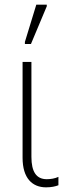

<svg xmlns="http://www.w3.org/2000/svg" viewBox="-20 -795 293 825"><path d="M87 -606H113L181 -768V-775H136L87 -615ZM178 10C201 10 218 6 231 1V-35C216 -28 198 -25 181 -25C136 -25 115 -57 115 -121V-529H77V-117C77 -29 119 10 178 10Z"/></svg>

Font: Noto Sans SemiCondensed ExtraLight
Style: Regular
Weight: 200
Width: 4
Designer: Monotype Design Team
Foundry: Monotype Imaging Inc.
Version: Version 2.013